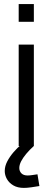

<svg xmlns="http://www.w3.org/2000/svg" viewBox="-20 -720 259 947"><path d="M97.9 206.8Q66.7 206.8 45.7 194.4Q24.7 182 14 162.9Q3.4 143.8 3.4 123.4Q3.4 99.6 15.9 75.8Q28.4 52 47.2 30.2Q66 8.4 85.6 -7.6L147 0Q125.6 19.2 109.3 38.8Q93 58.4 84.1 75.8Q75.2 93.3 75.2 108.7Q75.2 124.3 85.6 134.9Q96 145.5 116.2 145.5Q125.6 145.5 139.9 143.4Q154.2 141.3 164.8 139.7L174.4 197.6Q155.5 200.8 134.3 203.8Q113.1 206.8 97.9 206.8ZM72.2 0V-500H147V0ZM72.2 -612.4V-700H147V-612.4Z"/></svg>

Font: Titillium Web
Style: Bold
Weight: 700
Designer: Mohamed Gaber, Accademia di Belle Arti di Urbino
Foundry: Kief Type Foundry, Accademia di Belle Arti di Urbino
Version: Version 3.000